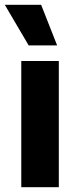

<svg xmlns="http://www.w3.org/2000/svg" viewBox="-34 -783 321 803"><path d="M55 0V-528H212V0ZM86 -593 -14 -763H138L205 -593Z"/></svg>

Font: Bricolage Grotesque SemiCondensed ExtraBold
Style: Regular
Weight: 800
Width: 4
Designer: Mathieu Triay
Foundry: Atelier Triay
Version: Version 1.001;gftools[0.9.33.dev8+g029e19f]